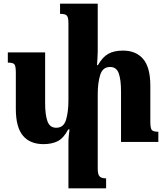

<svg xmlns="http://www.w3.org/2000/svg" viewBox="-20 -780 913 1055"><path d="M806 -112V-309Q806 -410 766.5 -456Q727 -502 656 -502Q606 -502 574.5 -484Q543 -466 518 -422H513Q514 -440 515.5 -458.5Q517 -477 517 -496V-760H310V-704Q339 -704 347.5 -694Q356 -684 356 -652V-229Q356 -166 343 -122Q330 -78 289 -78Q254 -78 241 -113Q228 -148 228 -213V-492H23V-436Q53 -436 60 -425.5Q67 -415 67 -380V-182Q67 -81 106 -34.5Q145 12 219 12Q264 12 296.5 -4Q329 -20 355 -69H362Q360 -51 358 -34Q356 -17 356 2V255H563V200Q538 200 527.5 189.5Q517 179 517 147V-262Q517 -324 530.5 -368Q544 -412 585 -412Q620 -412 632.5 -377Q645 -342 645 -278V0H850V-56Q821 -56 813.5 -66.5Q806 -77 806 -112Z"/></svg>

Font: Noto Serif Armenian SemiCondensed Extra
Style: Regular
Weight: 800
Width: 4
Designer: Monotype Design Team
Foundry: Monotype Imaging Inc.
Version: Version 1.901